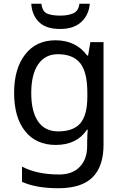

<svg xmlns="http://www.w3.org/2000/svg" viewBox="-20 -760 655 1020"><path d="M275 -546Q328 -546 370.5 -526Q413 -506 443 -465H448L460 -536H530V9Q530 124 471.5 182Q413 240 290 240Q172 240 97 206V125Q176 167 295 167Q364 167 403.5 126.5Q443 86 443 16V-5Q443 -17 444 -39.5Q445 -62 446 -71H442Q388 10 276 10Q172 10 113.5 -63Q55 -136 55 -267Q55 -395 113.5 -470.5Q172 -546 275 -546ZM287 -472Q220 -472 183 -418.5Q146 -365 146 -266Q146 -167 182.5 -114.5Q219 -62 289 -62Q370 -62 407 -105.5Q444 -149 444 -246V-267Q444 -377 406 -424.5Q368 -472 287 -472ZM457 -740Q452 -680 411.5 -643Q371 -606 299 -606Q225 -606 187.5 -642.5Q150 -679 146 -740H200Q205 -699 230 -688Q255 -677 301 -677Q340 -677 368.5 -689Q397 -701 402 -740Z"/></svg>

Font: Noto Sans IKEA
Style: Regular
Weight: 400
Designer: Monotype Design Team
Foundry: Monotype Imaging Inc.
Version: Version 2.001